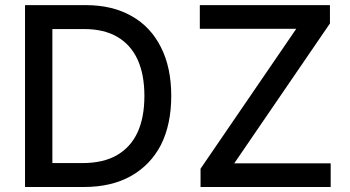

<svg xmlns="http://www.w3.org/2000/svg" viewBox="-20 -748 1400 768"><path d="M315.4 0Q256.8 0 80.1 0Q80.1 -181.6 80.1 -727.5Q140.6 -727.5 323.2 -727.5Q429.7 -727.5 506.8 -683.6Q583 -640.6 624 -558.6Q665 -477.5 665 -364.3Q665 -251 624 -168.9Q582 -87.9 503.9 -43.9Q425.8 0 315.4 0ZM189.5 -95.7Q219.7 -95.7 309.6 -95.7Q392.6 -95.7 447.3 -127Q502.9 -159.2 530.3 -218.8Q557.6 -278.3 557.6 -364.3Q557.6 -450.2 530.3 -509.8Q502.9 -569.3 449.2 -600.6Q395.5 -631.8 316.4 -631.8Q273.4 -631.8 189.5 -631.8Q189.5 -497.1 189.5 -95.7ZM782.2 0Q782.2 -18.6 782.2 -73.2Q877.9 -212.9 1165 -632.8Q1068.4 -632.8 779.3 -632.8Q779.3 -656.2 779.3 -727.5Q909.2 -727.5 1299.8 -727.5Q1299.8 -709 1299.8 -654.3Q1204.1 -514.6 917 -94.7Q1013.7 -94.7 1302.7 -94.7Q1302.7 -71.3 1302.7 0Q1172.9 0 782.2 0Z"/></svg>

Font: DeepSea
Style: Medium
Weight: 500
Designer: Stem
Version: Version 3.019;git-0a5106e0b